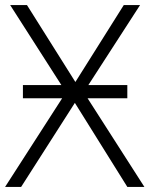

<svg xmlns="http://www.w3.org/2000/svg" viewBox="-20 -734 588 754"><path d="M70 -400H221L20 -714H86L276 -412L466 -714H530L327 -400H480V-348H324L547 0H480L274 -330L63 0H0L224 -348H70Z"/></svg>

Font: BC Sans Light
Style: Regular
Weight: 300
Designer: Monotype Design Team
Foundry: Monotype Imaging Inc.
Version: Version 2.000;GOOG;noto-source:20170915:90ef993387c0